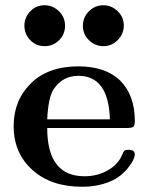

<svg xmlns="http://www.w3.org/2000/svg" viewBox="-20 -706 567 732"><path d="M32 -225Q32 -323 97.5 -388Q163 -453 279 -453Q382 -453 438 -399Q494 -343 494 -245Q494 -226 487.5 -222Q481 -218 462 -218H160Q160 -34 302 -34Q351 -34 390 -56Q429 -78 445 -114Q450 -127 454 -131Q458 -135 470 -135Q494 -135 494 -117Q494 -110 488.5 -97.5Q483 -85 468.5 -66.5Q454 -48 432.5 -32Q411 -16 374.5 -5Q338 6 293 6Q174 6 103 -58.5Q32 -123 32 -225ZM150 -686Q181 -686 204.5 -663.5Q228 -641 228 -608Q228 -575 205 -552.5Q182 -530 151 -530Q117 -530 95 -553.5Q73 -577 73 -608Q73 -639 95 -662.5Q117 -686 150 -686ZM160 -251H399Q394 -417 279 -417Q218 -417 184 -365Q164 -334 160 -251ZM296 -608Q296 -640 319 -663Q342 -686 374 -686Q405 -686 428.5 -663.5Q452 -641 452 -608Q452 -578 429.5 -554Q407 -530 374 -530Q343 -530 319.5 -552.5Q296 -575 296 -608Z"/></svg>

Font: CMU Serif
Style: Bold
Weight: 700
Version: Version 0.7.0